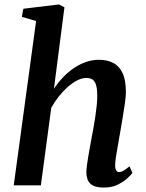

<svg xmlns="http://www.w3.org/2000/svg" viewBox="-20 -837 660 867"><path d="M449.5 10Q417.5 10 400 0.8Q382.5 -8.5 376.2 -24.5Q370 -40.5 370 -61.5Q370.5 -75 373 -93.5Q375.5 -112 379 -133.2Q382.5 -154.5 386.8 -176.5Q391 -198.5 394.5 -219Q398.5 -239.5 402.8 -263.8Q407 -288 410.8 -313.2Q414.5 -338.5 417 -363Q419.5 -387.5 419 -409.5Q418.5 -439 413 -455.5Q407.5 -472 396.8 -478.5Q386 -485 369 -485Q350 -485 329 -474.2Q308 -463.5 286.5 -444.8Q265 -426 245.8 -401.8Q226.5 -377.5 211.5 -350.5L164.5 0H42L143 -742L78.5 -761L85.5 -797.5L246.5 -817L271 -804L223.5 -436Q241.5 -463.5 264 -487.2Q286.5 -511 312.8 -529Q339 -547 367.8 -557Q396.5 -567 427 -567Q463.5 -567 490.8 -553.2Q518 -539.5 533.2 -507.5Q548.5 -475.5 548.5 -421Q548.5 -402.5 544.2 -371.8Q540 -341 534.2 -307.5Q528.5 -274 524 -247Q520.5 -228.5 517 -207.5Q513.5 -186.5 509.8 -165.8Q506 -145 503.2 -125.8Q500.5 -106.5 500 -91Q500 -73.5 505 -66.8Q510 -60 517 -60Q527 -60 537.2 -66Q547.5 -72 565 -86L578 -56Q573.5 -49.5 556.8 -33.5Q540 -17.5 513 -3.8Q486 10 449.5 10Z"/></svg>

Font: Merriweather 20pt SemiBold
Style: Italic
Weight: 600
Italic angle: -7.8°
Version: Version 2.101